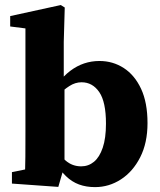

<svg xmlns="http://www.w3.org/2000/svg" viewBox="-20 -747 650 782"><path d="M28.6 0.7V-45.9L82.3 -56.8Q83.3 -81.1 83.3 -108.3Q83.3 -135.5 83.5 -162.1Q83.6 -188.7 83.6 -209.3V-631.3L21.5 -639.2V-681.5L227.6 -726.5L243.7 -716.4L239.7 -576.3V-423.8L242.7 -410.8V-76V-72.6L217.5 14.2ZM367.1 15.1Q331.3 15.1 302 4.4Q272.7 -6.4 248.9 -29.4Q225.1 -52.4 205.1 -87.3H180.4L189.4 -157.7Q220.4 -116.4 247.3 -93Q274.3 -69.5 310.7 -69.5Q340.3 -69.5 362.9 -88.2Q385.5 -106.9 398.5 -145.6Q411.6 -184.2 411.6 -243.2Q411.6 -332.1 384.2 -372Q356.8 -411.9 312.2 -411.9Q286.4 -411.9 262.7 -396.6Q239 -381.3 219 -360.9Q199 -340.5 182.1 -322.9L173.1 -407.8H216Q240.4 -439.1 266.8 -458.9Q293.2 -478.7 322.8 -488.7Q352.5 -498.6 385.2 -498.6Q439.6 -498.6 484 -470Q528.4 -441.3 554.6 -385.3Q580.8 -329.2 580.8 -245.5Q580.8 -165 551 -106.4Q521.2 -47.9 472.6 -16.4Q423.9 15.1 367.1 15.1Z"/></svg>

Font: Source Serif 4 Variable
Style: Regular
Weight: 400
Designer: Frank Grießhammer
Foundry: Adobe
Version: Version 4.005;hotconv 1.1.0;makeotfexe 2.6.0